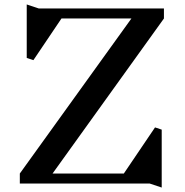

<svg xmlns="http://www.w3.org/2000/svg" viewBox="-20 -824 830 862"><path d="M536 -45 676 -252 706 -242V18L652 0H69V-45L570 -741H256L130 -554L100 -564V-804L154 -786H716V-741L216 -45Z"/></svg>

Font: Inknut
Style: Antiqua
Weight: 400
Designer: Claus Eggers Srensen
Foundry: Claus Eggers Srensen
Version: Version 1.000; ttfautohint (v1.2) -l 7 -r 28 -G 50 -x 13 -D 